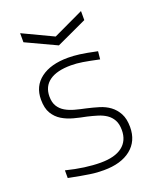

<svg xmlns="http://www.w3.org/2000/svg" viewBox="-140 -823 744 916"><g transform="rotate(-20 232.0 -365.5)"><path d="M75 -741 229 -668 384 -741V-695L229 -623L75 -695ZM227 10Q210 10 194 9Q178 8 158 5Q138 2 112.5 -2.5Q87 -7 52 -14V-53Q148 -29 226 -29Q298 -29 335.5 -58Q373 -87 373 -141Q373 -172 362 -192Q351 -212 332.5 -224.5Q314 -237 289.5 -244.5Q265 -252 239 -258Q207 -264 175 -272.5Q143 -281 117.5 -296.5Q92 -312 76 -338.5Q60 -365 60 -409Q60 -477 110.5 -515Q161 -553 249 -553Q264 -553 277.5 -552Q291 -551 307.5 -549Q324 -547 345 -543Q366 -539 395 -533L391 -493Q340 -504 309 -509Q278 -514 250 -514Q178 -514 140.5 -487Q103 -460 103 -409Q103 -379 115 -359.5Q127 -340 147.5 -328Q168 -316 194 -309Q220 -302 249 -296Q280 -289 310 -280Q340 -271 363 -254Q386 -237 400.5 -210Q415 -183 415 -141Q415 -70 365 -30Q315 10 227 10Z"/></g></svg>

Font: Encode Sans Wide
Style: Thin
Weight: 100
Designer: Pablo Impallari, Andres Torresi
Foundry: Pablo Impallari, Andres Torresi
Version: Version 1.000; ttfautohint (v1.00) -l 8 -r 50 -G 200 -x 14 -